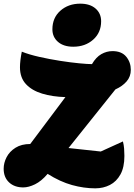

<svg xmlns="http://www.w3.org/2000/svg" viewBox="-40 -1003 734 1048"><path d="M480 25Q418 25 353 7Q288 -11 220 -54Q186 -14 151 3Q116 20 87 20Q39 20 9.5 -7.5Q-20 -35 -20 -82Q-20 -114 -4 -145Q12 -176 44.5 -196.5Q77 -217 125 -217L317 -473Q246 -475 190 -492Q134 -509 101.5 -544Q69 -579 69 -636Q69 -653 71.5 -674.5Q74 -696 79 -721Q119 -705 174.5 -692.5Q230 -680 287.5 -671Q345 -662 392 -657.5Q439 -653 462 -653Q484 -691 513 -707.5Q542 -724 574 -724Q624 -724 649 -693.5Q674 -663 674 -622Q674 -585 651 -558.5Q628 -532 590 -515L334 -195L510 -176L631 -231Q636 -211 637.5 -191.5Q639 -172 639 -152Q639 -90 617.5 -51Q596 -12 560 6.5Q524 25 480 25ZM360 -748Q307 -748 276.5 -774.5Q246 -801 246 -843Q246 -906 289.5 -944.5Q333 -983 398 -983Q451 -983 481.5 -956.5Q512 -930 512 -887Q512 -825 468.5 -786.5Q425 -748 360 -748Z"/></svg>

Font: Lemon
Style: Regular
Weight: 400
Designer: Eduardo Rodriguez Tunni
Foundry: Eduardo Rodriguez Tunni
Version: Version 1.003; ttfautohint (v1.8.4.7-5d5b);gftools[0.9.24]